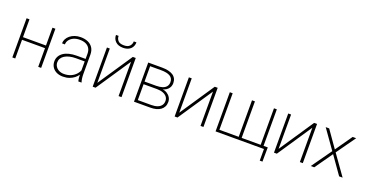

<svg xmlns="http://www.w3.org/2000/svg" viewBox="-37 -1497 4639 2434"><g transform="rotate(20 2282.0 -280.0)"><path d="M442.4 -287.6V-252H108.9V-287.6ZM121.6 -528.3V0H82.5V-528.3ZM471.2 -528.3V0H431.6V-528.3Z M961.9 -97.2V-370.1Q961.9 -411.6 944.3 -441.4Q926.8 -471.2 893.1 -487.1Q859.4 -502.9 810.5 -502.9Q765.1 -502.9 729.2 -487.1Q693.4 -471.2 672.9 -443.8Q652.3 -416.5 652.3 -382.8L613.3 -383.3Q613.3 -413.6 627.7 -441.4Q642.1 -469.2 668.7 -491Q695.3 -512.7 731.7 -525.4Q768.1 -538.1 811.5 -538.1Q867.2 -538.1 909.9 -519.3Q952.6 -500.5 976.6 -462.9Q1000.5 -425.3 1000.5 -369.1V-108.4Q1000.5 -80.1 1004.4 -51.3Q1008.3 -22.5 1015.1 -4.9V0H972.7Q967.3 -18.6 964.6 -45.4Q961.9 -72.3 961.9 -97.2ZM974.6 -299.8 975.6 -266.1H846.7Q797.9 -266.1 759.3 -256.8Q720.7 -247.6 693.8 -230.5Q667 -213.4 652.8 -189.9Q638.7 -166.5 638.7 -137.2Q638.7 -106.9 654.8 -81.5Q670.9 -56.2 700.2 -41.3Q729.5 -26.4 768.1 -26.4Q820.8 -26.4 861.6 -44.7Q902.3 -63 930.2 -94.5Q958 -126 970.7 -167.5L987.8 -139.2Q979.5 -113.3 961.9 -86.9Q944.3 -60.5 916.5 -38.8Q888.7 -17.1 851.1 -3.7Q813.5 9.8 765.6 9.8Q715.3 9.8 678 -9Q640.6 -27.8 620.1 -60.8Q599.6 -93.8 599.6 -136.2Q599.6 -172.9 616.2 -203.1Q632.8 -233.4 664.3 -255.1Q695.8 -276.9 741 -288.3Q786.1 -299.8 842.8 -299.8Z M1205.1 -65.4 1515.6 -528.3H1555.2V0H1515.6V-462.9L1205.1 0H1166.5V-528.3H1205.1ZM1460 -717.3H1495.6Q1495.6 -681.2 1479.2 -653.3Q1462.9 -625.5 1431.9 -609.9Q1400.9 -594.2 1357.9 -594.2Q1293.5 -594.2 1256.6 -628.7Q1219.7 -663.1 1219.7 -717.3H1254.9Q1254.9 -680.7 1278.1 -654.1Q1301.3 -627.4 1357.9 -627.4Q1412.1 -627.4 1436 -654.3Q1460 -681.2 1460 -717.3Z M1943.4 -250H1750.5L1749.5 -285.6H1918Q1968.8 -285.6 2003.2 -297.4Q2037.6 -309.1 2055.4 -332.5Q2073.2 -356 2073.2 -390.1Q2073.2 -417 2062.7 -436.3Q2052.2 -455.6 2031.5 -468Q2010.7 -480.5 1980.2 -486.6Q1949.7 -492.7 1909.7 -492.7H1762.2V0H1723.6V-528.3H1909.7Q1956.5 -528.3 1993.9 -520Q2031.2 -511.7 2057.6 -494.9Q2084 -478 2097.9 -451.7Q2111.8 -425.3 2111.8 -390.1Q2111.8 -365.7 2103 -344.5Q2094.2 -323.2 2077.1 -306.4Q2060.1 -289.6 2035.4 -279.1Q2010.7 -268.6 1978.5 -266.1ZM1943.4 0H1741.2L1749.5 -35.6H1943.4Q1990.7 -35.6 2024.9 -48.1Q2059.1 -60.5 2077.4 -85Q2095.7 -109.4 2095.7 -144.5Q2095.7 -176.3 2077.4 -200Q2059.1 -223.6 2024.9 -236.8Q1990.7 -250 1943.4 -250H1810.1L1811 -285.6H1985.8L2005.4 -272.5Q2043.5 -268.6 2072.3 -250.5Q2101.1 -232.4 2117.4 -204.8Q2133.8 -177.2 2133.8 -144.5Q2133.8 -108.4 2120.1 -81.5Q2106.4 -54.7 2081.3 -36.4Q2056.2 -18.1 2021.2 -9Q1986.3 0 1943.4 0Z M2310.5 -65.4 2621.1 -528.3H2660.6V0H2621.1V-462.9L2310.5 0H2272V-528.3H2310.5Z M3515.6 -35.6 3513.7 156.7H3477.1V0H3418.5V-35.6ZM2824.2 -528.3H2862.8V-35.6H3123.5V-528.3H3163.1V-35.6H3419.9V-528.3H3458.5V0H2824.2Z M3650.9 -65.4 3961.4 -528.3H4001V0H3961.4V-462.9L3650.9 0H3612.3V-528.3H3650.9Z M4164.6 -528.3 4323.2 -302.2 4481.4 -528.3H4528.8L4345.7 -270.5L4538.1 0H4491.2L4323.2 -238.3L4155.3 0H4108.4L4300.3 -270.5L4117.7 -528.3Z"/></g></svg>

Font: Roboto ExtraLight
Style: Regular
Weight: 250
Designer: Christian Robertson
Foundry: Google
Version: Version 3.009; 2024